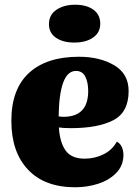

<svg xmlns="http://www.w3.org/2000/svg" viewBox="-20 -770 579 812"><path d="M502 -115Q502 -70 472 -39Q442 -8 395.5 7Q349 22 298 22Q169 22 98.5 -52.5Q28 -127 28 -259Q28 -393 102.5 -461.5Q177 -530 314 -530Q402 -530 463 -494Q524 -458 524 -385Q524 -295 459 -261.5Q394 -228 280 -228Q247 -228 229 -231Q233 -168 257.5 -133.5Q282 -99 338 -99Q381 -99 418 -117.5Q455 -136 474 -171Q488 -164 495 -148.5Q502 -133 502 -115ZM228 -278Q236 -276 252 -276Q353 -278 353 -385Q353 -421 341 -445.5Q329 -470 301 -470Q231 -470 228 -278ZM404 -670Q404 -632 373.5 -611Q343 -590 294 -590Q246 -590 216.5 -610.5Q187 -631 187 -668Q187 -707 218.5 -728.5Q250 -750 298 -750Q346 -750 375 -729Q404 -708 404 -670Z"/></svg>

Font: Sansita ExtraBold
Style: Regular
Weight: 800
Designer: Pablo Cosgaya
Foundry: Omnibus-Type
Version: Version 1.006